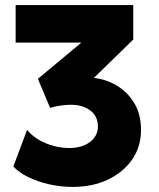

<svg xmlns="http://www.w3.org/2000/svg" viewBox="-20 -720 627 755"><path d="M265.5 15Q218 15 172.2 4.5Q126.5 -6 89.8 -24.2Q53 -42.5 32.5 -65.5L86.5 -209.5Q113 -176.5 159 -157.2Q205 -138 253.5 -138Q286.5 -138 311.5 -148.8Q336.5 -159.5 350.8 -178.5Q365 -197.5 365 -222.5Q365 -263 335.2 -285.5Q305.5 -308 258.5 -308Q239.5 -308 218.8 -305Q198 -302 177 -296L129 -410L300 -552.5H41.5V-700H504V-564.5L349 -413.5Q395 -409 437.5 -384.5Q480 -360 507.2 -316Q534.5 -272 534.5 -208.5Q534.5 -143.5 500 -93.2Q465.5 -43 405 -14Q344.5 15 265.5 15Z"/></svg>

Font: Geologica Roman ExtraBold
Style: Regular
Weight: 800
Designer: Sindre Bremnes, Frode Helland
Foundry: Monokrom Skriftforlag AS
Version: Version 1.010;gftools[0.9.28]